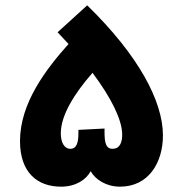

<svg xmlns="http://www.w3.org/2000/svg" viewBox="-20 -700 687 720"><path d="M209 0C264 0 303 -26 320 -58C338 -26 379 0 430 0C537 0 591 -90 591 -192C591 -320 500 -492 307 -680L196 -579C210 -564 224 -549 237 -535C152 -440 55 -313 55 -171C55 -54 119 0 209 0ZM372 -205V-218L274 -213V-200C274 -169 269 -142 244 -142C221 -142 208 -166 208 -200C208 -265 255 -345 327 -427C400 -329 435 -253 438 -202C440 -164 428 -142 402 -142C377 -142 372 -165 372 -205Z"/></svg>

Font: Noto Sans Arabic UI XBd
Style: Regular
Weight: 800
Designer: Monotype Design Team, Nadine Chahine and Nizar Qandah
Foundry: Monotype Imaging Inc.
Version: Version 2.010